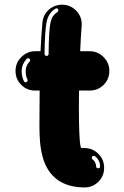

<svg xmlns="http://www.w3.org/2000/svg" viewBox="-20 -820 541 840"><path d="M350.5 0H348Q317.8 0 288.1 -7.4Q258.4 -14.9 231.7 -33.2Q205.9 -52.5 190.3 -78Q174.8 -103.5 167.8 -129.2Q158.4 -162.9 155.4 -196.5Q152.5 -230.2 152.5 -266.3L153 -348Q153 -383.2 153.5 -423.8H133.7Q98 -423.8 73 -448.8Q48 -473.8 48 -509.4Q48 -545 73.5 -570.5Q99 -596 134.7 -596H157.4Q159.9 -655.4 165.3 -718.3Q167.8 -752.5 190.6 -774.8Q213.4 -797 247.5 -799.5H250.5Q287.1 -799.5 312.4 -774.3Q337.6 -749 337.6 -713.4L337.1 -705.4Q333.2 -653.5 331.2 -603.5Q330.7 -599.5 330.7 -596H371.8Q407.4 -596 432.9 -570.5Q458.4 -545 458.4 -509.4Q458.4 -473.8 433.4 -448.8Q408.4 -423.8 372.8 -423.8H325.7Q325.2 -383.2 325.2 -348Q325.2 -284.2 327 -238.9Q328.7 -193.6 333.2 -177.2Q333.7 -175.7 333.9 -175Q334.2 -174.3 334.2 -174Q334.2 -173.8 334.2 -172.8Q335.1 -172.8 337.6 -172.8Q340.6 -172.3 348 -172.3H349.5Q385.1 -172.3 410.4 -147Q435.6 -121.8 435.6 -85.6Q435.6 -50 410.6 -25Q385.6 0 350.5 0ZM183.7 -575.2Q187.1 -575.2 189.9 -577.7Q192.6 -580.2 192.6 -583.7Q193.6 -688.1 201 -721.8Q205.4 -740.1 212.4 -749.8Q219.3 -759.4 231.7 -767.8Q235.6 -770.8 235.6 -774.8Q235.6 -778.2 233.4 -780.9Q231.2 -783.7 227.2 -783.7Q224.8 -783.7 222.3 -781.7Q193.6 -765.3 184.2 -725.7Q176.2 -687.6 174.8 -584.2Q174.8 -580.7 177.5 -578Q180.2 -575.2 183.7 -575.2ZM91.6 -459.9 96 -461.4Q101 -464.4 101 -468.3L100 -472.3Q92.6 -487.1 92.6 -505.9V-511.4Q93.1 -533.2 108.9 -550Q111.9 -553 111.9 -556.4Q111.9 -559.9 109.2 -562.6Q106.4 -565.3 102.5 -565.3Q102 -565.3 102 -565.3Q99 -564.9 96.5 -562.4Q75.7 -539.6 74.8 -512.4V-508.9Q74.8 -484.7 84.7 -464.9Q87.1 -459.9 91.6 -459.9ZM409.4 -83.7Q412.4 -83.7 415.1 -85.6Q417.8 -87.6 417.8 -91.1V-95Q417.8 -106.9 411.4 -117.8Q405.4 -129.2 395 -137.1Q393.1 -138.1 390.1 -138.1Q385.6 -138.1 383.7 -135.6Q381.7 -133.2 381.7 -129.2Q381.7 -125.2 385.1 -122.3Q387.1 -121.3 390.3 -117.8Q393.6 -114.4 396 -109.4Q400.5 -99.5 400.5 -94.1V-91.6Q400.5 -88.6 402.7 -86.4Q405 -84.2 408.4 -83.7Z"/></svg>

Font: AKL FREE 002
Style: Regular
Weight: 400
Designer: AKL
Foundry: AKL
Version: Version 1.00;August 17, 2024;FontCreator 13.0.0.2675 64-bit